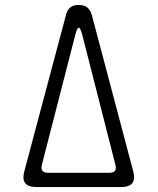

<svg xmlns="http://www.w3.org/2000/svg" viewBox="-20 -760 640 780"><path d="M79 -65 248 -699Q253 -720 266 -730Q279 -740 300 -740Q321 -740 334 -730Q347 -720 353 -699L521 -65Q530 -32 517.5 -16Q505 0 471 0H129Q95 0 82.5 -16Q70 -32 79 -65ZM175 -58H424Q441 -58 447 -66Q453 -74 449 -90L313 -623Q306 -647 300 -647.5Q294 -648 287 -623L150 -90Q146 -74 152.5 -66Q159 -58 175 -58Z"/></svg>

Font: Maple Mono NL ExtraLight
Style: Regular
Weight: 275
Monospace: yes
Designer: subframe7536
Version: Version 7.000